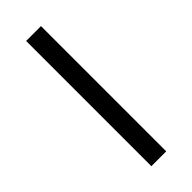

<svg xmlns="http://www.w3.org/2000/svg" viewBox="-229 -713 741 741"><g transform="rotate(-45 142.0 -342.0)"><path d="M101.6 0Q122.1 0 182.6 0Q182.6 -170.9 182.6 -683.6Q162.1 -683.6 101.6 -683.6Q101.6 -512.7 101.6 0Z"/></g></svg>

Font: Aptus Gothic JP
Style: Medium
Weight: 400
Designer: Fuminori Ogawa / Motoya
Version: Version 1